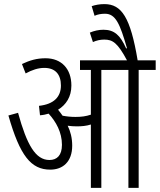

<svg xmlns="http://www.w3.org/2000/svg" viewBox="-20 -916 779 936"><path d="M332 -206C332 -242 324 -275 310 -303C324 -301 340 -300 355 -300C378 -300 401 -302 423 -309V0H474V-575H606V0H656V-575H739V-622H651C616 -831 573 -896 489 -896C465 -896 445 -892 427 -886L441 -839C456 -846 473 -849 492 -849C544 -849 565 -799 599 -681L595 -680C566 -745 537 -771 484 -771C462 -771 439 -766 418 -757L433 -711C451 -719 469 -723 488 -723C529 -723 553 -708 599 -622H370V-575H423V-357C399 -349 377 -346 348 -346C326 -346 306 -348 285 -352C278 -362 270 -373 263 -381C302 -405 328 -444 328 -499C328 -580 280 -632 202 -632C159 -632 126 -622 87 -604L105 -558C136 -575 166 -585 196 -585C250 -585 277 -553 277 -499C277 -444 243 -408 170 -400L175 -354C190 -355 204 -358 217 -362C253 -323 282 -271 282 -210C282 -159 258 -136 221 -136C153 -136 111 -210 68 -366L21 -353C77 -157 131 -89 225 -89C286 -89 332 -127 332 -206Z"/></svg>

Font: Noto Sans Devanagari UI ExtraCondensed Light
Style: Regular
Weight: 300
Width: 2
Designer: Jelle Bosma - Monotype Design Team
Foundry: Monotype Imaging Inc.
Version: Version 2.004